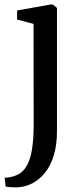

<svg xmlns="http://www.w3.org/2000/svg" viewBox="-43 -562 354 824"><path d="M30.5 242Q22.5 242 12 241.8Q1.5 241.5 -7.2 240.5Q-16 239.5 -19 238.5L-23 201Q-15.5 201 0.5 198.2Q16.5 195.5 32 188Q57 176 72.2 149Q87.5 122 94.5 78.2Q101.5 34.5 101.5 -27.5L101 -459.5L30.5 -478V-517L173 -542.5H184L201.5 -528V2Q201.5 59.5 188.2 103.5Q175 147.5 151.2 177.8Q127.5 208 96.8 224.2Q66 240.5 30.5 242Z"/></svg>

Font: Merriweather 72pt
Style: Regular
Weight: 400
Version: Version 2.100